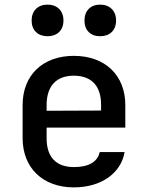

<svg xmlns="http://www.w3.org/2000/svg" viewBox="-20 -802 640 832"><path d="M186 -645C228 -645 255 -671 255 -713C255 -755 228 -782 186 -782C144 -782 117 -755 117 -713C117 -671 144 -645 186 -645ZM414 -645C456 -645 483 -671 483 -713C483 -755 456 -782 414 -782C372 -782 346 -755 346 -713C346 -671 372 -645 414 -645ZM523 -347C523 -476 435 -560 300 -560C165 -560 78 -476 78 -347V-203C78 -75 165 10 300 10C417 10 504 -50 520 -143H412C403 -100 363 -78 301 -78C223 -78 182 -121 182 -203V-249H523ZM182 -347C182 -428 223 -474 300 -474C377 -474 418 -429 418 -348V-323L182 -322Z"/></svg>

Font: Tekne LDO SemiBold
Style: Regular
Weight: 600
Monospace: yes
Designer: Alessio Laiso, Mario Rullo, Paolo Rosset
Foundry: Alessio Laiso
Version: Version 1.000;hotconv 1.0.109;makeotfexe 2.5.65596